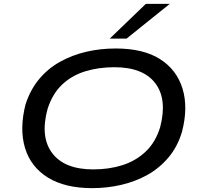

<svg xmlns="http://www.w3.org/2000/svg" viewBox="-20 -965 1041 994"><path d="M457 9Q316 9 227.5 -46Q139 -101 109.5 -199Q80 -297 112 -424Q137 -501 183 -556Q229 -611 291.5 -645.5Q354 -680 426.5 -697Q499 -714 579 -714Q722 -714 808.5 -659Q895 -604 925 -506Q955 -408 922 -282Q899 -205 852 -149.5Q805 -94 743 -59.5Q681 -25 608 -8Q535 9 457 9ZM463 -88Q545 -88 614 -110Q683 -132 734 -180Q785 -228 809 -306Q847 -451 784 -534Q721 -617 572 -617Q490 -617 420.5 -595.5Q351 -574 301 -526.5Q251 -479 226 -400Q187 -256 250.5 -172Q314 -88 463 -88ZM548 -765 735 -945H859L635 -765Z"/></svg>

Font: Nunito Sans 7pt Expanded Medium
Style: Italic
Weight: 500
Width: 7
Italic angle: -9°
Designer: Vernon Adams
Foundry: Vernon Adams
Version: Version 3.101;gftools[0.9.27]